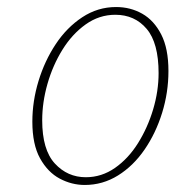

<svg xmlns="http://www.w3.org/2000/svg" viewBox="-20 -513 531 546"><path d="M221 13Q184 13 150 -5Q116 -23 94 -62.5Q72 -102 72 -167Q72 -225 89.5 -282.5Q107 -340 138.5 -387.5Q170 -435 214 -464Q258 -493 310 -493Q351 -493 384.5 -474Q418 -455 438.5 -415Q459 -375 459 -311Q459 -250 441 -192Q423 -134 391 -87.5Q359 -41 315.5 -14Q272 13 221 13ZM224 -9Q269 -9 307 -35.5Q345 -62 372.5 -106Q400 -150 415.5 -202Q431 -254 431 -305Q431 -391 397 -431Q363 -471 308 -471Q262 -471 223.5 -443.5Q185 -416 157.5 -371.5Q130 -327 115 -274.5Q100 -222 100 -171Q100 -87 136 -48Q172 -9 224 -9Z"/></svg>

Font: Source Serif 4 SmText ExtraLight
Style: Italic
Weight: 200
Italic angle: -12°
Designer: Frank Grießhammer
Foundry: Adobe
Version: Version 4.005;hotconv 1.1.0;makeotfexe 2.6.0